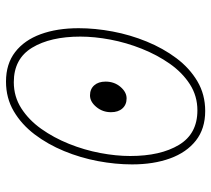

<svg xmlns="http://www.w3.org/2000/svg" viewBox="-52 -640 704 640"><g transform="rotate(90 300.0 -320.0)"><path d="M252 12Q193 12 153.5 -18.5Q114 -49 94 -103.5Q74 -158 74 -230Q74 -285 85 -343.5Q96 -402 118.5 -457Q141 -512 174 -556Q207 -600 251 -626Q295 -652 350 -652Q409 -652 448.5 -621Q488 -590 508 -535Q528 -480 528 -408Q528 -353 517 -294.5Q506 -236 483.5 -181.5Q461 -127 428 -83.5Q395 -40 351 -14Q307 12 252 12ZM254 -14Q302 -14 341 -39Q380 -64 409.5 -105.5Q439 -147 459.5 -198Q480 -249 490 -302Q500 -355 500 -402Q500 -503 463 -564.5Q426 -626 348 -626Q300 -626 261 -601Q222 -576 192.5 -534Q163 -492 142.5 -440.5Q122 -389 112 -336Q102 -283 102 -236Q102 -136 139 -75Q176 -14 254 -14ZM298 -268Q277 -268 264.5 -282Q252 -296 252 -320Q252 -349 269.5 -369.5Q287 -390 308 -390Q329 -390 341.5 -376Q354 -362 354 -338Q354 -310 336.5 -289Q319 -268 298 -268Z"/></g></svg>

Font: Source Code Pro ExtraLight ExtraLight
Style: Italic
Weight: 250
Italic angle: -11°
Monospace: yes
Version: Version 1.016;hotconv 1.0.116;makeotfexe 2.5.65601